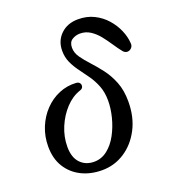

<svg xmlns="http://www.w3.org/2000/svg" viewBox="-135 -838 862 954"><g transform="rotate(-20 295.5 -361.0)"><path d="M243 12Q182 12 134 -12Q86 -36 58 -81Q30 -126 30 -190Q30 -243 49 -290Q68 -337 101.5 -372Q135 -407 178 -425Q221 -443 268 -440Q282 -439 287.5 -430.5Q293 -422 290 -412Q287 -402 274 -398Q231 -384 196 -346.5Q161 -309 140 -259Q119 -209 119 -156Q119 -100 147 -70.5Q175 -41 220 -41Q259 -41 290.5 -66Q322 -91 343.5 -131Q365 -171 376.5 -216.5Q388 -262 388 -303Q388 -347 375 -380.5Q362 -414 342.5 -442Q323 -470 303.5 -496Q284 -522 271 -550.5Q258 -579 258 -613Q258 -666 293.5 -700Q329 -734 385 -734Q432 -734 469 -715.5Q506 -697 532.5 -667Q559 -637 574 -602Q589 -567 591 -534Q593 -519 584 -509Q575 -499 562.5 -498.5Q550 -498 540 -509Q523 -530 505.5 -556.5Q488 -583 468.5 -607.5Q449 -632 424.5 -648Q400 -664 370 -664Q347 -664 328 -652Q309 -640 309 -611Q309 -584 326.5 -559Q344 -534 369.5 -506.5Q395 -479 420.5 -445.5Q446 -412 463.5 -368Q481 -324 481 -265Q481 -183 448.5 -120.5Q416 -58 362 -23Q308 12 243 12Z"/></g></svg>

Font: Zen Old Mincho Medium
Style: Regular
Weight: 500
Designer: Yoshimichi Ohira
Foundry: Positype
Version: Version 1.500